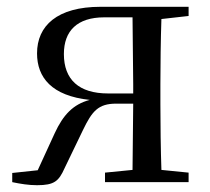

<svg xmlns="http://www.w3.org/2000/svg" viewBox="-20 -536 619 565"><path d="M289 0H535V-28L455 -36C453 -92 452 -174 452 -229V-288C452 -342 453 -424 455 -480L535 -489V-516H276C148 -516 89 -460 89 -379C89 -308 132 -254 244 -242C195 -229 166 -198 141 -144L91 -35L16 -27V0C40 5 64 9 89 9C140 9 153 -3 170 -41L224 -153C251 -209 269 -231 322 -231H372L370 -36L289 -28ZM372 -261H298C212 -261 168 -302 168 -377C168 -445 207 -485 287 -485H370L372 -288Z"/></svg>

Font: Source Han Serif KR
Style: Regular
Weight: 400
Designer: Ryoko NISHIZUKA 西塚涼子 (kana & ideographs); Frank Grießhammer (Latin, Greek & Cyrillic); Wenlong ZHANG 张文龙 (bopomofo); San
Foundry: Adobe
Version: Version 2.001;hotconv 1.1.0;makeotfexe 2.6.0